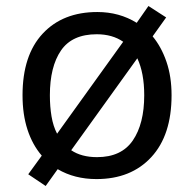

<svg xmlns="http://www.w3.org/2000/svg" viewBox="-20 -586 645 639"><path d="M551 -269Q551 -136 483.5 -63Q416 10 301 10Q228 10 172 -23L132 33L74 -6L119 -68Q88 -104 71.5 -154.5Q55 -205 55 -269Q55 -402 122 -474Q189 -546 304 -546Q377 -546 435 -510L474 -566L533 -528L488 -465Q517 -430 534 -380.5Q551 -331 551 -269ZM146 -269Q146 -231 151.5 -198.5Q157 -166 170 -141L390 -447Q354 -472 302 -472Q220 -472 183 -418Q146 -364 146 -269ZM460 -269Q460 -343 437 -392L217 -86Q251 -63 303 -63Q384 -63 422 -118.5Q460 -174 460 -269Z"/></svg>

Font: Noto Sans Palmyrene
Style: Regular
Weight: 400
Designer: Monotype Design Team
Foundry: Monotype Imaging Inc.
Version: Version 2.001; ttfautohint (v1.8.4.7-5d5b)